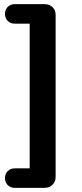

<svg xmlns="http://www.w3.org/2000/svg" viewBox="-20 -725 394 925"><path d="M52 180Q30 180 17 166.5Q4 153 4 133Q4 113 17 99.5Q30 86 52 86H123V-611H52Q30 -611 17 -624.5Q4 -638 4 -658Q4 -678 17 -691.5Q30 -705 52 -705H195Q218 -705 233 -690.5Q248 -676 248 -653V128Q248 150 233 165Q218 180 195 180Z"/></svg>

Font: Nunito ExtraLight
Style: Bold
Weight: 700
Version: Version 3.602